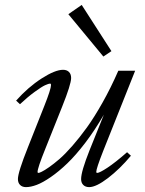

<svg xmlns="http://www.w3.org/2000/svg" viewBox="-20 -748 587 779"><path d="M399.4 -518.6 257.3 -690.4 311.5 -728 432.1 -540.5ZM85.4 11.2Q70.3 11.2 61.5 2.4Q52.7 -6.3 52.7 -21.5Q52.7 -48.8 93.3 -150.4L159.7 -317.9Q187 -386.7 187 -403.3Q187 -408.7 183.6 -408.7Q176.8 -408.7 162.6 -402.1Q148.4 -395.5 120.6 -375.2Q92.8 -355 61 -325.2L45.4 -339.8Q94.2 -394.5 148.9 -429.7Q203.6 -464.8 235.8 -464.8Q251 -464.8 259.8 -456.1Q268.6 -447.3 268.6 -431.6Q268.6 -406.2 231.9 -314.5L163.6 -143.6Q132.3 -66.4 132.3 -49.8Q132.3 -46.4 136.2 -46.4Q139.2 -46.4 149.4 -51.3Q159.7 -56.2 179 -69.6Q198.2 -83 221.2 -102.8Q244.1 -122.6 273.4 -156Q302.7 -189.5 332.5 -230.7Q362.3 -272 396 -331.8Q429.7 -391.6 460 -460.9H528.3L398.4 -134.8Q370.6 -64 370.6 -50.8Q370.6 -46.4 374 -46.4Q383.8 -46.4 416 -67.6Q448.2 -88.9 495.6 -130.4L511.2 -116.2Q466.3 -62.5 418.2 -25.6Q370.1 11.2 341.8 11.2Q326.7 11.2 317.9 2.4Q309.1 -6.3 309.1 -21.5Q309.1 -52.2 343.3 -138.2L401.4 -282.7Q365.2 -220.2 326.2 -168.9Q287.1 -117.7 252.9 -85Q218.8 -52.2 186.3 -29.8Q153.8 -7.3 129.2 2Q104.5 11.2 85.4 11.2Z"/></svg>

Font: Elstob 6pt
Style: Italic
Weight: 400
Italic angle: -20°
Designer: Peter S. Baker
Version: Version 1.015